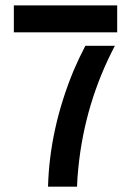

<svg xmlns="http://www.w3.org/2000/svg" viewBox="-20 -704 476 724"><path d="M421.9 -582H32.2V-683.6H421.9ZM161.1 0Q167 -218.8 257.8 -438.5Q279.3 -488.3 301.8 -531.2H413.1Q299.8 -315.4 275.4 -71.3Q271.5 -34.2 270.5 0Z"/></svg>

Font: Post No Bills Jaffna
Style: Bold
Weight: 700
Designer: Kosala Senevirathne, Siva Puranthara, Lasantha Premarathna, Tharique Azeez
Foundry: Mooniak
Version: Version 1.220 ; ttfautohint (v1.6)